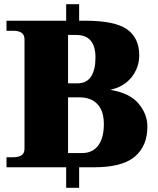

<svg xmlns="http://www.w3.org/2000/svg" viewBox="-20 -799 753 917"><path d="M684 -195Q684 -102 624 -51Q564 0 428 0H358V98H296V0H11V-48H43Q97 -48 97 -88V-612Q97 -652 43 -652H11V-700H296V-779H358V-700H389Q528 -700 586.5 -659Q645 -618 645 -535Q645 -477 609 -431Q573 -385 507 -370Q601 -354 642.5 -303.5Q684 -253 684 -195ZM344 -632H305V-401H350Q394 -401 415 -433.5Q436 -466 436 -524Q436 -632 344 -632ZM476 -206Q476 -269 445.5 -301.5Q415 -334 360 -334H305V-68H372Q422 -68 449 -104Q476 -140 476 -206Z"/></svg>

Font: Taviraj Black
Style: Regular
Weight: 900
Designer: Katatrad Team
Foundry: CadsonDemak
Version: Version 1.001